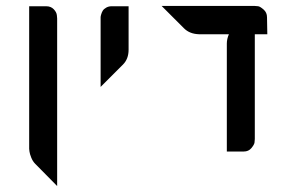

<svg xmlns="http://www.w3.org/2000/svg" viewBox="-20 -753 973 645"><path d="M172 -691V-128L98 -203Q90 -211 85 -223.5Q80 -236 79 -244L78 -253V-732H135Q151 -732 160.5 -722Q170 -712 171 -702Z M412 -732V-586Q412 -555 393 -536L318 -461V-691Q318 -693 318 -695.5Q318 -698 320 -705Q322 -712 325.5 -717.5Q329 -723 337 -727.5Q345 -732 355 -732Z M836 -733Q841 -733 847.5 -732Q854 -731 865.5 -721Q877 -711 877 -695L878 -638H836V-286Q836 -281 835 -274Q834 -267 824.5 -255.5Q815 -244 799 -244H742V-607Q742 -622 749 -638H648Q617 -639 598 -658L523 -733Z"/></svg>

Font: ECO
Style: Regular
Weight: 400
Version: Version 1.1